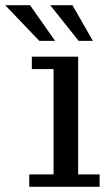

<svg xmlns="http://www.w3.org/2000/svg" viewBox="-97 -722 422 742"><path d="M16 0V-48H110V-455H26V-503H205V-48H288V0ZM55 -564 -77 -702H19L116 -564ZM207 -564 97 -702H183L262 -564Z"/></svg>

Font: Montagu Slab
Style: Bold
Weight: 700
Designer: Florian Karsten
Foundry: Florian Karsten
Version: Version 1.000